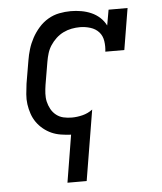

<svg xmlns="http://www.w3.org/2000/svg" viewBox="-53 -574 706 836"><g transform="rotate(-5 300.0 -156.5)"><path d="M208 215 242 8Q220 7 198 3.5Q176 0 157 -8.5Q138 -17 121.5 -30.5Q105 -44 93 -61Q81 -78 74 -98.5Q67 -119 64 -140.5Q61 -162 63 -184.5Q65 -207 68 -230L85 -330Q89 -355 96.5 -379.5Q104 -404 116.5 -427Q129 -450 147 -470.5Q165 -491 188 -504.5Q211 -518 236.5 -523Q262 -528 287 -528Q310 -528 333 -524Q356 -520 376.5 -511Q397 -502 413.5 -487Q430 -472 440 -452L452 -520H535L505 -339H422Q425 -362 421.5 -385.5Q418 -409 403.5 -425Q389 -441 366.5 -448Q344 -455 321 -455Q303 -455 284.5 -451.5Q266 -448 248.5 -439.5Q231 -431 216.5 -417.5Q202 -404 191.5 -388Q181 -372 175.5 -354Q170 -336 167 -318L150 -218Q147 -199 146 -180Q145 -161 149 -144Q153 -127 161.5 -111.5Q170 -96 184 -85Q198 -74 215.5 -70Q233 -66 252 -66Q275 -66 299 -72Q323 -78 343 -93L292 215Z"/></g></svg>

Font: Iosevka Etoile Oblique
Style: Regular
Weight: 400
Italic angle: -9°
Designer: Belleve Invis
Foundry: Belleve Invis
Version: Version 15.5.2; ttfautohint (v1.8.4)